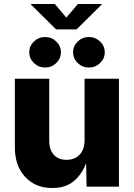

<svg xmlns="http://www.w3.org/2000/svg" viewBox="-20 -944 677 971"><path d="M244.6 6.8Q158.7 6.8 106.9 -49.6Q55.2 -106 55.2 -198.2V-545.9H229V-232.4Q229 -187 252.2 -161.4Q275.4 -135.7 316.4 -135.7Q357.4 -135.7 382.6 -161.9Q407.7 -188 407.7 -234.9V-545.9H581.5V0H418L415.5 -118.7Q394 -62 352.8 -27.6Q311.5 6.8 244.6 6.8ZM257.3 -923.8 315.4 -855 374 -923.8H494.1V-920.9L367.2 -795.4H263.7L136.7 -920.9V-923.8ZM208 -602.5Q175.3 -602.5 151.6 -625.2Q127.9 -647.9 127.9 -679.7Q127.9 -711.4 151.6 -734.1Q175.3 -756.8 208 -756.8Q241.2 -756.8 264.6 -734.1Q288.1 -711.4 288.1 -679.7Q288.1 -647.9 264.6 -625.2Q241.2 -602.5 208 -602.5ZM429.7 -602.5Q396.5 -602.5 373 -625.2Q349.6 -647.9 349.6 -679.7Q349.6 -711.4 373 -734.1Q396.5 -756.8 429.7 -756.8Q462.4 -756.8 486.1 -734.1Q509.8 -711.4 509.8 -679.7Q509.8 -647.9 486.1 -625.2Q462.4 -602.5 429.7 -602.5Z"/></svg>

Font: Inter Extra Bold
Style: Regular
Weight: 800
Designer: Rasmus Andersson
Foundry: rsms
Version: Version 4.000;git-3c8e0fc